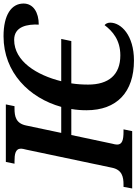

<svg xmlns="http://www.w3.org/2000/svg" viewBox="112 -901 777 1085"><g transform="rotate(-90 500.5 -358.5)"><path d="M701 10C844 10 915 -63 915 -124C915 -139 909 -150 901 -156C867 -111 817 -67 730 -67C620 -67 565 -133 565 -249C565 -280 567 -313 572 -344H811L823 -401H584C618 -538 696 -667 818 -667C894 -667 907 -592 904 -528C973 -528 1023 -559 1023 -614C1023 -682 960 -727 838 -727C633 -727 489 -581 439 -401H292L334 -600C346 -657 385 -665 430 -665H443L453 -714H128L118 -665H131C170 -665 203 -661 203 -628C203 -623 201 -612 197 -597L95 -113C83 -57 43 -49 0 -49H-13L-22 0H302L312 -49H299C253 -49 226 -56 226 -85C226 -93 228 -102 231 -113L280 -344H427C422 -315 420 -287 420 -258C420 -87 522 10 701 10Z"/></g></svg>

Font: Noto Serif SemiBold
Style: Italic
Weight: 600
Italic angle: -12°
Designer: Monotype Design Team
Foundry: Monotype Imaging Inc.
Version: Version 2.014